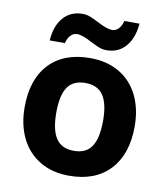

<svg xmlns="http://www.w3.org/2000/svg" viewBox="-85 -828 789 909"><g transform="rotate(10 309.5 -373.5)"><path d="M240 -756Q258 -756 275 -749.5Q292 -743 317 -730Q321 -728 336.5 -720.5Q352 -713 365.5 -709Q379 -705 390 -705Q406 -705 419.5 -718.5Q433 -732 439 -757H512Q506 -686 471 -646Q436 -606 379 -606Q361 -606 344 -612.5Q327 -619 302 -632Q277 -645 260.5 -651Q244 -657 229 -657Q213 -657 199.5 -643.5Q186 -630 180 -605H107Q112 -676 147 -716Q182 -756 240 -756ZM45 -274Q45 -408 115 -482Q185 -556 311 -556Q392 -556 451.5 -521Q511 -486 542.5 -422Q574 -358 574 -274Q574 -140 504 -65Q434 10 308 10Q227 10 167.5 -25.5Q108 -61 76.5 -125Q45 -189 45 -274ZM422 -274Q422 -356 395 -396Q368 -436 309 -436Q250 -436 223.5 -396.5Q197 -357 197 -274Q197 -191 224 -150.5Q251 -110 310 -110Q369 -110 395.5 -150.5Q422 -191 422 -274Z"/></g></svg>

Font: OpenSansMMV
Style: Bold
Weight: 700
Foundry: Ascender Corporation
Version: Version 4.001